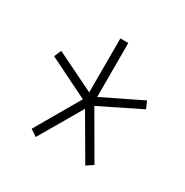

<svg xmlns="http://www.w3.org/2000/svg" viewBox="-76 -702 362 376"><g transform="rotate(30 105.0 -514.0)"><path d="M49 -389 34 -399 92 -499 1 -544 8 -560 96 -517V-639H114V-517L202 -560L209 -544L118 -499L176 -399L161 -389L105 -485Z"/></g></svg>

Font: Georama Condensed Thin
Style: Regular
Weight: 100
Width: 3
Designer: Jean-Baptiste Levee
Foundry: Production Type
Version: Version 1.000